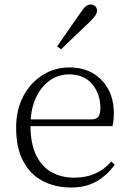

<svg xmlns="http://www.w3.org/2000/svg" viewBox="-20 -823 576 857"><path d="M298 14Q227 14 171 -15Q115 -44 83.5 -103.5Q52 -163 52 -252Q52 -334 84.5 -394.5Q117 -455 171 -488.5Q225 -522 289 -522Q351 -522 395.5 -495.5Q440 -469 464 -423.5Q488 -378 488 -320Q488 -283 482 -260H82V-290H387Q411 -290 419.5 -302.5Q428 -315 428 -341Q428 -404 391.5 -447.5Q355 -491 288 -491Q240 -491 201 -463Q162 -435 139 -383.5Q116 -332 116 -263Q116 -183 141 -131Q166 -79 210 -54.5Q254 -30 311 -30Q364 -30 404.5 -48Q445 -66 477 -102L492 -88Q459 -41 411 -13.5Q363 14 298 14ZM235 -616Q262 -655 288 -692.5Q314 -730 338 -764Q352 -786 362.5 -794.5Q373 -803 385 -803Q396 -803 404.5 -796Q413 -789 413 -775Q413 -765 405 -753Q397 -741 377 -722Q349 -696 317.5 -665.5Q286 -635 253 -603Z"/></svg>

Font: Noto Serif KR ExtraLight ExtraLight
Style: Regular
Weight: 250
Version: Version 2.003-H1;hotconv 1.1.1;makeotfexe 2.6.0